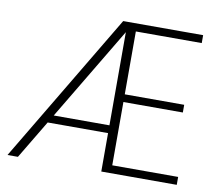

<svg xmlns="http://www.w3.org/2000/svg" viewBox="-78 -794 1014 887"><g transform="rotate(10 429.5 -351.0)"><path d="M451.2 -653.8 189.9 -216.8H451.2ZM805.2 -665H496.1V-370.1H774.9V-334H496.1V-37.1H805.2V0H451.2V-180.2H168L60.1 0H11.2L430.2 -702.1H805.2Z"/></g></svg>

Font: SVN-Poppins ExtraLight
Style: Regular
Weight: 200
Designer: Ninad Kale (Devanagari), Jonny Pinhorn (Latin)
Foundry: Indian Type Foundry
Version: Version 3.002 2017